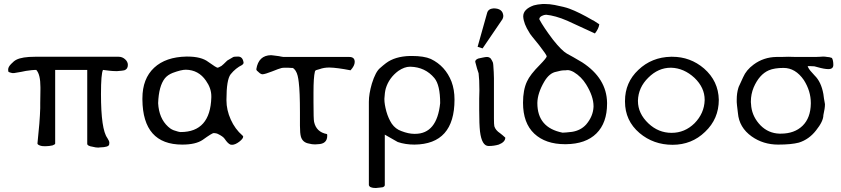

<svg xmlns="http://www.w3.org/2000/svg" viewBox="-20 -726 4223 964"><path d="M576 -441Q594 -441 608 -428.5Q622 -416 622 -400Q622 -379 604 -373Q596 -371 569 -369Q565 -369 561 -369Q547 -369 529 -371L497 -375Q487 -355 487 -254Q487 -76 519 -33Q529 -18 529 -9L528 0Q525 13 483 14Q478 15 473 15Q461 15 446 11Q418 7 418 -4V-375H257V-5Q257 -1 244 4Q226 8 211 8Q206 8 202 8Q184 8 173 1Q170 0 168 -5Q180 -115 182 -183Q182 -185 182 -208Q182 -231 183 -276Q183 -282 183 -288Q183 -353 162 -375Q161 -375 156 -375Q145 -375 110 -370Q103 -368 88 -365.5Q73 -363 50 -359H42Q34 -361 30.5 -362Q27 -363 24 -364.5Q21 -366 21 -375Q21 -376 21 -377Q21 -390 36 -405Q50 -420 62 -426Q91 -441 156 -441Z M1137 0Q1124 -5 1108 -29Q1100 -41 1073 -54Q1068 -57 1053 -58Q1045 -58 998 -24Q963 0 895 0Q697 0 695 -226Q695 -229 695 -232Q695 -331 754 -386Q812 -440 916 -442Q919 -442 921 -442Q991 -442 1026 -415Q1066 -386 1073 -386Q1076 -386 1092 -395Q1096 -398 1103 -404.5Q1110 -411 1121 -422Q1137 -431 1150 -439Q1154 -442 1175 -442Q1199 -442 1203 -411Q1203 -406 1196 -400Q1163 -384 1138 -353Q1117 -326 1117 -226Q1117 -224 1117 -222Q1117 -174 1138.5 -126Q1160 -78 1197 -46Q1201 -43 1201 -40Q1201 -30 1182 -15Q1161 1 1145 1Q1141 1 1137 0ZM774 -208Q778 -132 824 -90Q828 -86 835 -81Q842 -76 852 -72Q878 -63 887 -63Q1036 -63 1041 -237Q1041 -240 1041 -243Q1041 -283 1014 -321Q977 -375 913 -376Q890 -376 847 -360Q822 -350 808 -333Q777 -294 774 -208Z M1734 -440Q1761 -440 1761 -415Q1761 -396 1740 -373Q1674 -386 1634 -387Q1606 -387 1585 -379Q1572 -376 1571 -375Q1562 -373 1561 -366Q1554 -338 1554 -261V-213Q1554 -126 1557 -114Q1568 -63 1621 -53Q1623 -53 1623 -45Q1623 -3 1576 -2Q1569 -1 1562 -1Q1546 -1 1532 -5Q1500 -10 1491 -39Q1486 -56 1486 -95V-162Q1486 -265 1480 -313Q1478 -331 1474.5 -345.5Q1471 -360 1464 -371Q1457 -382 1449 -385Q1447 -385 1442 -385Q1436 -385 1426 -386Q1418 -386 1411 -386Q1399 -386 1393.5 -384.5Q1388 -383 1376 -379Q1364 -375 1345 -367Q1312 -354 1298 -353Q1292 -353 1285 -358Q1280 -362 1278 -364Q1276 -366 1275 -367Q1267 -372 1267 -379Q1278 -448 1341 -449Q1344 -449 1354 -447.5Q1364 -446 1381 -444Q1385 -443 1390.5 -442Q1396 -441 1403 -440Z M1912 203Q1912 210 1902 214Q1899 215 1890.5 215.5Q1882 216 1867 218Q1835 218 1832 203V-215Q1832 -254 1847 -306Q1866 -367 1889 -385Q1896 -392 1903.5 -397.5Q1911 -403 1918 -409Q1963 -443 2039 -445Q2043 -445 2047 -445Q2109 -445 2143 -430Q2216 -395 2247 -316Q2262 -276 2262 -226Q2262 -2 2061 0Q2015 0 1977 -13Q1975 -14 1912 -50ZM2161 -334Q2115 -389 2041 -391Q2040 -391 2038 -391Q2011 -391 1980 -370Q1933 -335 1917 -282Q1914 -271 1912.5 -259Q1911 -247 1910 -231Q1910 -229 1910 -227Q1910 -203 1920 -166Q1930 -131 1947 -105Q1966 -78 1995 -68Q2031 -54 2060 -54Q2062 -54 2064 -54Q2174 -54 2190 -208Q2190 -299 2161 -334Z M2426 -662Q2432 -682 2458 -684Q2504 -684 2507 -647Q2507 -646 2507 -645Q2507 -639 2503 -630L2403 -483L2378 -491ZM2462 -92Q2468 -72 2491 -57Q2497 -52 2503.5 -47Q2510 -42 2517 -35Q2517 -13 2484 0Q2460 7 2435 7Q2434 7 2433 7Q2399 7 2390 -66Q2388 -84 2387 -110.5Q2386 -137 2386 -172V-231Q2386 -244 2387 -272Q2387 -300 2386 -321Q2385 -342 2383 -358Q2379 -368 2375 -382.5Q2371 -397 2366 -416Q2366 -426 2381 -432Q2383 -432 2404 -437Q2418 -440 2425 -440Q2436 -440 2444 -432Q2447 -427 2449.5 -423Q2452 -419 2454 -414Q2457 -410 2459 -364Q2460 -351 2460 -333V-131Q2460 -102 2462 -92Z M2765 -701Q2790 -696 2808.5 -691.5Q2827 -687 2840 -682Q2888 -664 2955 -625Q2959 -624 2967.5 -618Q2976 -612 2989 -604Q2986 -582 2967 -558L2828 -622Q2798 -635 2771 -642.5Q2744 -650 2722 -652Q2712 -652 2700 -646Q2688 -639 2688 -631Q2688 -630 2688 -629Q2698 -610 2715 -584.5Q2732 -559 2757 -526Q2800 -472 2826 -457Q2839 -450 2858.5 -439Q2878 -428 2903 -413Q3026 -333 3028 -210Q3028 -208 3028 -206Q3028 -109 2974.5 -56Q2921 -3 2821 -2Q2819 -2 2817 -2Q2719 -2 2662.5 -55Q2606 -108 2606 -210Q2606 -275 2626 -317Q2641 -351 2692 -402Q2724 -435 2725 -443Q2725 -450 2687 -499Q2639 -557 2638 -562Q2609 -607 2607 -643Q2607 -644 2607 -644Q2607 -680 2660 -699Q2677 -704 2705 -706Q2709 -706 2714 -706Q2740 -706 2765 -701ZM2678 -210Q2678 -209 2678 -208Q2678 -85 2804 -60Q2805 -60 2807 -60Q2817 -60 2852 -64Q2896 -71 2923 -101Q2958 -142 2960 -190Q2960 -191 2960 -193Q2960 -242 2923 -302Q2899 -341 2861 -364Q2843 -374 2830 -374Q2829 -374 2828 -374Q2823 -373 2820 -373Q2818 -373 2816 -373Q2797 -373 2774 -366Q2738 -360 2712 -315Q2679 -258 2678 -210Z M3349 -441Q3352 -441 3355 -441Q3446 -441 3515 -382Q3587 -319 3589 -225Q3589 -129 3520 -64Q3453 1 3357 1Q3261 1 3191 -58Q3118 -120 3118 -216Q3118 -217 3118 -219Q3118 -312 3185 -375Q3252 -439 3349 -441ZM3183 -221Q3183 -220 3183 -219Q3183 -156 3236 -106Q3286 -59 3352 -59Q3418 -59 3467 -107Q3516 -157 3518 -223Q3518 -224 3518 -225Q3518 -286 3467 -335Q3414 -384 3350 -386Q3349 -386 3348 -386Q3285 -386 3235 -336Q3185 -287 3183 -221Z M3878 -440Q3886 -440 3901 -440Q3917 -440 3938 -441Q3965 -440 3978 -440H4074Q4085 -440 4098 -441Q4107 -442 4113 -442Q4117 -442 4122.5 -441.5Q4128 -441 4133 -440Q4144 -440 4157 -435Q4164 -423 4164 -400Q4164 -379 4139 -379Q4119 -379 4084 -389Q4082 -390 4069 -393Q4060 -394 4048 -394Q4042 -394 4035 -394Q4037 -388 4038 -387Q4043 -375 4070 -347Q4103 -315 4114 -254Q4115 -244 4117 -231.5Q4119 -219 4122 -203Q4122 -192 4120 -179Q4118 -166 4114 -148Q4114 -117 4077 -71Q4042 -26 3991 -10Q3953 0 3887 0Q3812 0 3754 -41Q3691 -86 3685 -158Q3679 -206 3679 -213V-226Q3679 -258 3687 -284Q3688 -289 3694.5 -302Q3701 -315 3711 -338Q3727 -375 3764 -402Q3814 -439 3878 -440ZM3752 -190Q3759 -137 3799 -96Q3838 -57 3893 -55Q3896 -55 3900 -55Q3969 -55 4009.5 -94.5Q4050 -134 4051 -206Q4051 -208 4051 -209Q4051 -269 4016 -324Q3974 -385 3914 -385Q3868 -385 3840 -373Q3792 -352 3764 -287Q3750 -253 3750 -216Q3750 -216 3750 -216Q3750 -216 3750 -213Q3750 -209 3751 -202Q3751 -195 3752 -190Z"/></svg>

Font: New Athena Unicode
Style: Regular
Weight: 400
Designer: J. Rusten 1997; rev. by R. Hancock 2001, 2002, rev. by D. Mastronarde 2002-2021
Foundry: GreekKeys New Athena Unicode
Version: Version 5.008